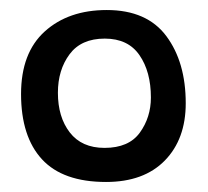

<svg xmlns="http://www.w3.org/2000/svg" viewBox="-20 -736 415 383"><path d="M191.5 -373Q105.5 -373 63.8 -418.2Q22 -463.5 22 -548.5Q22 -630.5 69.2 -673.2Q116.5 -716 193 -716Q273 -716 311.8 -664Q350.5 -612 350.5 -530Q350.5 -458.5 308.8 -415.8Q267 -373 191.5 -373ZM188.5 -441Q237 -441 259 -471.5Q281 -502 281 -541.5Q281 -593 258.2 -626Q235.5 -659 189 -659Q142 -659 118.8 -627.8Q95.5 -596.5 95.5 -551Q95.5 -502.5 119.2 -471.8Q143 -441 188.5 -441Z"/></svg>

Font: Grandstander
Style: Regular
Weight: 400
Designer: Tyler Finck
Foundry: Etcetera Type Co
Version: Version 1.200; ttfautohint (v1.8.3)